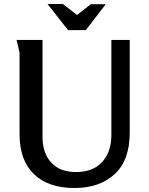

<svg xmlns="http://www.w3.org/2000/svg" viewBox="-20 -930 747 962"><path d="M193 -730V-244Q193 -164 236 -116Q279 -68 361 -68Q446 -68 492 -118.5Q538 -169 538 -253V-730H630V-266Q630 -127 554.5 -57.5Q479 12 353 12Q222 12 150 -57.5Q78 -127 78 -258V-666L63 -730ZM366 -855 435 -909H510L410 -779H321L218 -910H295Z"/></svg>

Font: Rosario SemiBold
Style: Regular
Weight: 600
Designer: Hector Gatti
Foundry: Omnibus Type
Version: Version 1.101; ttfautohint (v1.8.1.43-b0c9)